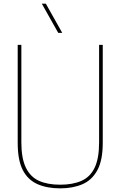

<svg xmlns="http://www.w3.org/2000/svg" viewBox="-20 -1026 660 1052"><path d="M321 -846ZM321 -846H299L209 -1006H231ZM310 6Q237 6 184.5 -17.5Q132 -41 104.5 -95Q77 -149 77 -243V-780H97V-246Q97 -159 121.5 -108Q146 -57 193 -35.5Q240 -14 310 -14Q378 -14 426 -35Q474 -56 498.5 -107Q523 -158 523 -246V-780H543V-243Q543 -148 513.5 -93.5Q484 -39 431.5 -16.5Q379 6 310 6Z"/></svg>

Font: Tanohe Sans Thin
Style: Regular
Weight: 100
Designer: Village Type and Design LLC & Cristiano Sobral
Foundry: Cooper Hewitt Smithsonian Design Museum
Version: Version 1.00;September 29, 2021;FontCreator 13.0.0.2655 64-b